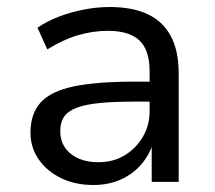

<svg xmlns="http://www.w3.org/2000/svg" viewBox="-20 -519 615 548"><path d="M246 9Q195 9 154.5 -10.5Q114 -30 90.5 -64Q67 -98 67 -140Q67 -195 96.5 -227Q126 -259 191 -272.5Q256 -286 363 -286H421V-229H366Q306 -229 265 -225Q224 -221 199 -211.5Q174 -202 163 -186Q152 -170 152 -145Q152 -104 182 -80Q212 -56 261 -56Q303 -56 335.5 -75.5Q368 -95 387.5 -128Q407 -161 407 -202V-316Q407 -376 378 -403.5Q349 -431 288 -431Q245 -431 202.5 -418.5Q160 -406 115 -378L87 -440Q115 -459 149.5 -472Q184 -485 221 -492Q258 -499 293 -499Q357 -499 400.5 -479Q444 -459 467 -417Q490 -375 490 -309V0H413V-111H417Q406 -76 382.5 -49Q359 -22 324.5 -6.5Q290 9 246 9Z"/></svg>

Font: Nunito Sans 10pt
Style: Regular
Weight: 400
Designer: Vernon Adams
Foundry: Vernon Adams
Version: Version 3.101;gftools[0.9.27]